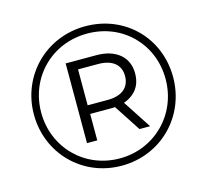

<svg xmlns="http://www.w3.org/2000/svg" viewBox="-102 -820 1013 940"><g transform="rotate(-15 404.5 -350.0)"><path d="M404 3C603 3 758 -152 758 -352C758 -551 607 -703 406 -703C206 -703 52 -547 52 -350C52 -153 204 3 404 3ZM404 -34C225 -34 89 -173 89 -350C89 -527 225 -666 406 -666C585 -666 720 -530 720 -352C720 -173 581 -34 404 -34ZM587 -148 493 -292C511 -298 527 -307 540 -318C569 -342 583 -375 583 -418C583 -499 523 -552 423 -552H267V-148H319V-282H423C431 -282 438 -282 445 -283L533 -148ZM318 -508H420C491 -508 532 -475 532 -418C532 -359 491 -326 420 -326H318Z"/></g></svg>

Font: Montserrat Z
Style: Regular
Weight: 400
Designer: Julieta Ulanovsky
Foundry: Julieta Ulanovsky
Version: Version 8.000